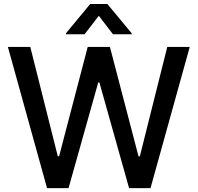

<svg xmlns="http://www.w3.org/2000/svg" viewBox="-20 -969 1018 989"><path d="M222.3 0 20.6 -727.3H136L277.7 -164.1H284.4L431.8 -727.3H546.2L693.5 -163.7H700.3L841.6 -727.3H957.4L755.3 0H644.9L491.8 -544.7H486.2L333.1 0ZM415.8 -792.6H320V-797.9L444.6 -948.5H533L658 -797.9V-792.6H561.8L489 -887.8Z"/></svg>

Font: Inter Zeller Medium
Style: Regular
Weight: 500
Designer: Rasmus Andersson; Joe Bland
Foundry: zeller
Version: Version 3.015;git-dec3a8cb1